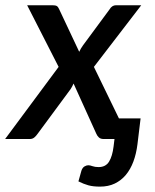

<svg xmlns="http://www.w3.org/2000/svg" viewBox="-56 -530 592 732"><path d="M167.5 -275 47.5 -510H144Q155.5 -510 160.5 -507Q165.5 -504 169 -496L246 -332.5Q249 -338.5 252.2 -344.5Q255.5 -350.5 260 -356.5L361.5 -494Q371 -510 386 -510H482.5L302 -275L397.5 -78.5H480L468 20.5Q463.5 56.5 452.5 86Q441.5 115.5 423.8 136.8Q406 158 381.5 169.8Q357 181.5 325.5 181.5Q299 181.5 281 176.5Q263 171.5 243 161.5L254.5 120.5Q258.5 109 266.2 104.5Q274 100 280.5 100Q287 100 296.5 103.5Q306 107 320 107Q347 107 359.8 86.2Q372.5 65.5 377 28.5L380.5 0H339Q327.5 0 321 -6Q314.5 -12 311 -20.5L224.5 -211.5Q222 -205.5 219 -200.2Q216 -195 213 -190L87.5 -20Q82 -12 75 -6Q68 0 57.5 0H-36.5Z"/></svg>

Font: Lato Semibold
Style: Italic
Weight: 600
Italic angle: -7°
Designer: Lukasz Dziedzic
Foundry: tyPoland Lukasz Dziedzic
Version: Version 2.006; 2014-01-15